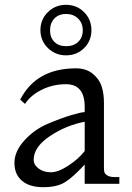

<svg xmlns="http://www.w3.org/2000/svg" viewBox="-20 -764 550 798"><path d="M305 -590Q324 -608 324 -638Q324 -668 304.5 -687Q285 -706 254.5 -706Q224 -706 206 -687Q188 -668 188 -638Q188 -608 206 -590Q224 -572 255 -572Q286 -572 305 -590ZM254.5 -744Q299 -744 329.5 -713.5Q360 -683 360 -638.5Q360 -594 329.5 -564Q299 -534 254.5 -534Q210 -534 179 -564.5Q148 -595 148 -639Q148 -683 179 -713.5Q210 -744 254.5 -744ZM476 0H332V-80Q282 -26 249 -6Q216 14 159.5 14Q103 14 71.5 -12.5Q40 -39 40 -87Q40 -135 81.5 -180.5Q123 -226 178.5 -249.5Q234 -273 276 -285.5Q318 -298 332 -298V-320Q332 -414 254 -414Q200 -414 153.5 -391Q107 -368 84 -332L64 -350Q131 -480 296 -480Q338 -480 365.5 -457.5Q393 -435 402.5 -405Q412 -375 412 -338V-68Q412 -55 414 -48Q416 -41 426.5 -34.5Q437 -28 458 -28H476ZM332 -136V-258Q254 -243 187 -198Q120 -153 120 -100Q120 -79 140.5 -63.5Q161 -48 191.5 -48Q222 -48 264 -75.5Q306 -103 332 -136Z"/></svg>

Font: Montaga
Style: Regular
Weight: 400
Designer: Alejandra Rodriguez
Foundry: Alejandra Rodriguez
Version: Version 1.001